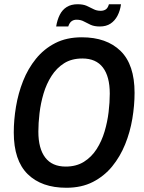

<svg xmlns="http://www.w3.org/2000/svg" viewBox="-20 -874 678 906"><path d="M293 12Q176 12 110.5 -52.5Q45 -117 45 -249Q45 -308 55.5 -371Q66 -434 89 -492Q112 -550 149.5 -596.5Q187 -643 240.5 -670.5Q294 -698 366 -698Q483 -698 549 -633.5Q615 -569 615 -436Q615 -377 604.5 -314Q594 -251 570.5 -193Q547 -135 509.5 -89Q472 -43 418.5 -15.5Q365 12 293 12ZM290 -88Q340 -88 376 -110.5Q412 -133 436 -170.5Q460 -208 473.5 -253.5Q487 -299 492.5 -345.5Q498 -392 498 -432Q498 -513 465.5 -555.5Q433 -598 369 -598Q318 -598 282.5 -575.5Q247 -553 223 -515.5Q199 -478 185.5 -432.5Q172 -387 166.5 -340Q161 -293 161 -253Q161 -173 193.5 -130.5Q226 -88 290 -88ZM245 -749Q250 -780 262 -804Q274 -828 295 -841Q316 -854 346 -854Q372 -854 389 -846.5Q406 -839 421 -831Q436 -823 455 -823Q469 -823 479 -829.5Q489 -836 494 -854H551Q547 -824 534.5 -800Q522 -776 501.5 -762.5Q481 -749 451 -749Q425 -749 407.5 -757Q390 -765 375.5 -773Q361 -781 341 -781Q328 -781 318 -774Q308 -767 302 -749Z"/></svg>

Font: Archivo Narrow SemiBold
Style: Italic
Weight: 600
Italic angle: -8°
Designer: Hector Gatti
Foundry: Omnibus-Type
Version: Version 3.002